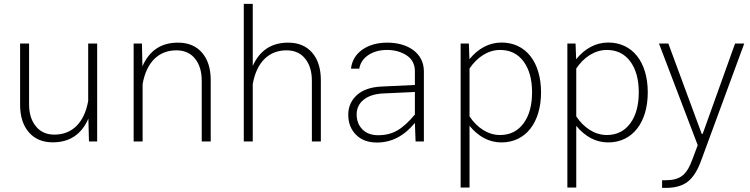

<svg xmlns="http://www.w3.org/2000/svg" viewBox="-20 -708 3756 961"><path d="M80.6 -183.6C80.6 -126 95.2 -80.1 124 -46.4C152.8 -12.7 192.9 4.4 244.1 4.4C328.6 4.4 387.7 -35.2 422.4 -114.3L425.3 0H466.3V-490.2H421.4V-202.6C402.3 -95.2 342.3 -34.2 252.4 -34.2C212.9 -34.2 182.1 -47.9 159.7 -75.7C136.7 -103.5 125.5 -140.1 125.5 -186.5V-490.2H80.6Z M693.8 -287.6C712.9 -395 772.9 -456.1 862.8 -456.1C902.3 -456.1 933.6 -442.4 956.1 -414.6C978.5 -386.7 989.7 -350.1 989.7 -303.7V0H1034.7V-306.6C1034.7 -364.3 1020.5 -410.2 991.7 -443.8C962.9 -477.5 922.4 -494.6 871.1 -494.6C786.6 -494.6 727.5 -455.1 692.9 -376L690.4 -490.2H648.9V0H693.8Z M1245.1 -287.6C1264.2 -395 1324.2 -456.1 1414.1 -456.1C1453.6 -456.1 1484.9 -442.4 1507.3 -414.6C1529.8 -386.7 1541 -350.1 1541 -303.7V0H1585.9V-306.6C1585.9 -364.3 1571.8 -410.2 1543 -443.8C1514.2 -477.5 1473.6 -494.6 1422.4 -494.6C1338.9 -494.6 1279.8 -455.6 1245.1 -377.9V-688.5H1200.2V0H1245.1Z M2101.6 -351.1C2101.6 -443.8 2019.5 -494.6 1918.9 -494.6C1868.7 -494.6 1827.1 -482.9 1793.5 -459.5C1759.8 -435.5 1741.2 -403.8 1736.8 -364.3H1778.3C1782.7 -392.1 1797.9 -415 1823.2 -432.1C1848.6 -449.2 1879.9 -458 1917.5 -458C1955.1 -458 1987.8 -448.7 2015.6 -430.7C2043 -412.6 2056.6 -385.7 2056.6 -351.1V-282.7L1890.6 -274.9C1836.4 -272.5 1795.4 -258.3 1766.6 -232.4C1737.8 -206.5 1723.1 -173.3 1723.1 -133.8C1723.1 -92.3 1736.3 -59.1 1762.2 -33.2C1788.1 -7.3 1822.8 5.4 1866.7 5.4C1938.5 5.4 2001.5 -25.9 2056.6 -92.8L2060.1 0H2101.6ZM1765.1 -135.7C1765.1 -193.8 1812 -235.8 1896.5 -240.2L2056.6 -247.6V-134.8C2025.4 -97.2 1996.1 -70.8 1968.8 -55.2C1941.4 -39.1 1909.7 -31.2 1873 -31.2C1839.4 -31.2 1813 -41 1793.9 -60.5C1774.9 -79.6 1765.1 -105 1765.1 -135.7Z M2285.6 230.5H2330.1V-78.1C2373 -25.9 2426.8 4.9 2489.7 4.9C2611.8 4.9 2688 -95.2 2688 -245.6C2688 -396.5 2612.3 -495.1 2490.2 -495.1C2427.2 -495.1 2372.6 -464.4 2329.6 -411.6L2326.7 -490.2H2285.6ZM2482.9 -458C2532.7 -458 2571.8 -439 2600.6 -400.4C2628.9 -361.8 2643.1 -310.5 2643.1 -246.1C2643.1 -181.2 2628.9 -129.4 2600.6 -90.8C2571.8 -51.8 2532.7 -32.2 2482.9 -32.2C2422.4 -32.2 2367.7 -68.8 2330.1 -125.5V-365.2C2367.2 -420.4 2421.9 -458 2482.9 -458Z M2819.8 230.5H2864.3V-78.1C2907.2 -25.9 2960.9 4.9 3023.9 4.9C3146 4.9 3222.2 -95.2 3222.2 -245.6C3222.2 -396.5 3146.5 -495.1 3024.4 -495.1C2961.4 -495.1 2906.7 -464.4 2863.8 -411.6L2860.8 -490.2H2819.8ZM3017.1 -458C3066.9 -458 3106 -439 3134.8 -400.4C3163.1 -361.8 3177.2 -310.5 3177.2 -246.1C3177.2 -181.2 3163.1 -129.4 3134.8 -90.8C3106 -51.8 3066.9 -32.2 3017.1 -32.2C2956.5 -32.2 2901.9 -68.8 2864.3 -125.5V-365.2C2901.4 -420.4 2956.1 -458 3017.1 -458Z M3472.2 18.6 3446.3 87.9C3416 170.4 3384.8 194.3 3305.7 194.3H3293.9V232.4H3312C3358.4 232.4 3395.5 222.2 3422.4 201.2C3449.2 180.2 3471.7 145 3489.7 94.7L3705.1 -490.2H3659.2L3497.1 -38.1H3492.2L3325.2 -490.2H3278.3Z"/></svg>

Font: Estedad ExtraLight
Style: Regular
Weight: 200
Designer: Amin Abedi
Version: Version 7.3